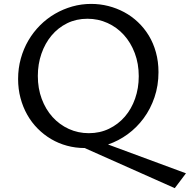

<svg xmlns="http://www.w3.org/2000/svg" viewBox="-20 -745 968 979"><path d="M411.6 9.8Q364.7 9.8 321.5 -2Q278.3 -13.7 240.7 -35.9Q203.1 -58.1 172.1 -89.4Q141.1 -120.6 118.9 -159.9Q96.7 -199.2 84.5 -245.1Q72.3 -291 72.3 -342.3Q72.3 -397 86.2 -446.8Q100.1 -496.6 125 -539.1Q149.9 -581.5 184.3 -616Q218.8 -650.4 260.3 -674.6Q301.8 -698.7 348.4 -711.9Q395 -725.1 444.8 -725.1Q489.3 -725.1 532 -714.4Q574.7 -703.6 613 -683.1Q651.4 -662.6 683.3 -632.3Q715.3 -602.1 738.8 -563.5Q762.2 -524.9 775.1 -478Q788.1 -431.2 788.1 -377Q788.1 -308.6 767.8 -249Q747.6 -189.5 712.6 -142.1Q677.7 -94.7 630.9 -60.5Q584 -26.4 530.8 -8.3L928.2 138.7L871.1 214.4ZM433.1 -65.9Q489.3 -65.9 536.1 -88.6Q583 -111.3 616.7 -150.4Q650.4 -189.5 668.9 -242.4Q687.5 -295.4 687.5 -356.4Q687.5 -420.4 667.2 -474.1Q647 -527.8 611.6 -566.9Q576.2 -606 528.3 -627.7Q480.5 -649.4 425.8 -649.4Q369.1 -649.4 322.5 -626.5Q275.9 -603.5 242.7 -563.7Q209.5 -523.9 191.2 -470.9Q172.9 -418 172.9 -357.9Q172.9 -293.9 192.9 -240.5Q212.9 -187 248 -148.2Q283.2 -109.4 330.8 -87.6Q378.4 -65.9 433.1 -65.9Z"/></svg>

Font: Proza Libre
Style: Regular
Weight: 400
Designer: Jasper de Waard
Foundry: Jasper de Waard
Version: Version 1.001; ttfautohint (v1.4.1.8-43bc)